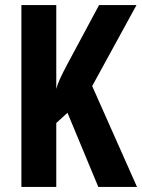

<svg xmlns="http://www.w3.org/2000/svg" viewBox="-20 -734 558 754"><path d="M518 0H366L245 -291L201 -251V0H64V-714H201V-385Q206 -404 217 -427.5Q228 -451 244 -481L369 -714H516L342 -396Z"/></svg>

Font: Noto Sans Armenian ExtraCondensed
Style: Bold
Weight: 700
Width: 2
Designer: Monotype Design Team
Foundry: Monotype Imaging Inc.
Version: Version 2.008; ttfautohint (v1.8.4.7-5d5b)